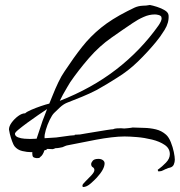

<svg xmlns="http://www.w3.org/2000/svg" viewBox="-20 -562 722 771"><path d="M375 76Q386 76 393 81Q400 86 400 94Q400 117 369 151Q361 160 344.5 174.5Q328 189 314 189Q311 189 311 183Q311 178 323 166.5Q335 155 347 142Q359 129 359 121Q359 113 352.5 109.5Q346 106 346 96Q346 92 352 84Q358 76 375 76ZM128 73Q124 73 118 71Q112 69 111 64Q110 62 110 58Q109 53 110 49H105Q89 49 69.5 44.5Q50 40 38 25Q34 20 28.5 5Q23 -10 19.5 -24.5Q16 -39 16 -42Q16 -55 27 -70Q38 -85 53 -96Q68 -107 81 -107Q87 -113 105.5 -121Q124 -129 144.5 -136Q165 -143 178 -146Q185 -163 191 -178Q202 -206 214.5 -232Q227 -258 239 -275Q276 -331 309.5 -373.5Q343 -416 385.5 -450.5Q428 -485 491 -517Q506 -525 520.5 -531.5Q535 -538 552 -539Q567 -539 582 -542Q593 -540 610.5 -534.5Q628 -529 642 -520.5Q656 -512 657 -500Q659 -471 641 -442Q623 -413 606 -393Q573 -353 534 -315Q495 -277 449 -249Q430 -237 409.5 -224.5Q389 -212 369 -201Q340 -186 309.5 -173.5Q279 -161 248 -149Q234 -143 221 -131Q208 -119 197 -108Q189 -100 179.5 -80.5Q170 -61 164 -40.5Q158 -20 159 -9V-7Q171 -8 183 -8.5Q195 -9 206 -10Q225 -12 243 -15Q261 -18 280 -19V-21L301 -22Q305 -23 324 -26Q343 -29 366.5 -33Q390 -37 409.5 -40Q429 -43 434 -43Q440 -46 449.5 -46.5Q459 -47 466 -47Q469 -47 472.5 -46.5Q476 -46 479 -46Q481 -46 495.5 -47.5Q510 -49 512 -50Q534 -49 558.5 -48.5Q583 -48 606 -42.5Q629 -37 647 -21Q658 -11 666 9Q674 29 678 48.5Q682 68 682 79Q682 89 678 98.5Q674 108 663 111Q660 112 657 112.5Q654 113 651 115Q644 117 636 121.5Q628 126 620 126H615V124H614V118H616Q631 107 646.5 91Q662 75 662 57Q662 34 641.5 20Q621 6 590.5 -1.5Q560 -9 530 -11.5Q500 -14 480 -14Q457 -14 427.5 -10.5Q398 -7 366 -1L254 21Q247 22 241.5 24.5Q236 27 231 29Q225 30 218.5 31.5Q212 33 203 33Q202 33 198 35L192 37L174 36Q171 36 167 36V41L164 40Q161 41 158 42Q156 50 151.5 57.5Q147 65 142 68Q140 72 135.5 72.5Q131 73 128 73ZM220 -157Q348 -207 446.5 -283Q545 -359 616 -459Q629 -478 629 -488Q629 -495 625 -498Q621 -501 616 -502Q608 -504 602 -504Q579 -504 557 -494Q534 -484 513 -469.5Q492 -455 471 -441L428 -411Q379 -377 337 -328.5Q295 -280 262 -232Q259 -227 250 -212Q241 -197 232.5 -181.5Q224 -166 220 -157ZM40 -24Q41 -15 52.5 -10.5Q64 -6 78.5 -5Q93 -4 101 -4Q113 -4 127 -5Q133 -22 139.5 -42.5Q146 -63 151 -77Q155 -87 159.5 -99Q164 -111 169 -124Q154 -114 132 -99Q110 -84 89 -68.5Q68 -53 53.5 -41Q39 -29 40 -24Z"/></svg>

Font: Qwitcher Grypen
Style: Bold
Weight: 700
Designer: Robert E. Leuschke
Foundry: Robert E. Leuschke
Version: Version 1.100; ttfautohint (v1.8.3)